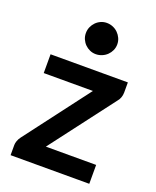

<svg xmlns="http://www.w3.org/2000/svg" viewBox="-139 -826 738 908"><g transform="rotate(20 230.0 -372.0)"><path d="M26 0ZM429.5 -462Q429.5 -449 425 -436.5Q420.5 -424 413 -416L169 -95H422V0H26V-51.5Q26 -60 30 -71.8Q34 -83.5 42 -94L288 -418.5H40.5V-513H429.5ZM321 -664.5Q321 -648.5 314.5 -634.2Q308 -620 297.2 -609.5Q286.5 -599 271.8 -592.8Q257 -586.5 240.5 -586.5Q224.5 -586.5 210.5 -592.8Q196.5 -599 186 -609.5Q175.5 -620 169.2 -634.2Q163 -648.5 163 -664.5Q163 -681 169.2 -695.2Q175.5 -709.5 186 -720.2Q196.5 -731 210.5 -737.2Q224.5 -743.5 240.5 -743.5Q257 -743.5 271.8 -737.2Q286.5 -731 297.2 -720.2Q308 -709.5 314.5 -695.2Q321 -681 321 -664.5Z"/></g></svg>

Font: Lato
Style: Bold
Weight: 700
Designer: Lukasz Dziedzic
Foundry: tyPoland Lukasz Dziedzic
Version: Version 2.007; 2014-02-27